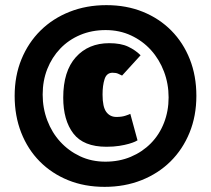

<svg xmlns="http://www.w3.org/2000/svg" viewBox="-20 -713 822 747"><path d="M394 -693Q472 -693 536 -667Q600 -641 646.5 -594Q693 -547 718.5 -482.5Q744 -418 744 -340Q744 -262 717.5 -197Q691 -132 643.5 -85Q596 -38 530.5 -12Q465 14 387 14Q309 14 245 -12Q181 -38 134.5 -85Q88 -132 62.5 -197Q37 -262 37 -340Q37 -418 63.5 -482.5Q90 -547 137.5 -594Q185 -641 250.5 -667Q316 -693 394 -693ZM390 -84Q444 -84 489 -103Q534 -122 567 -155.5Q600 -189 618 -235Q636 -281 636 -334Q636 -387 618 -434.5Q600 -482 567.5 -518Q535 -554 490 -575Q445 -596 391 -596Q337 -596 292 -577Q247 -558 214.5 -524Q182 -490 164 -444.5Q146 -399 146 -345Q146 -292 164 -244.5Q182 -197 214.5 -161.5Q247 -126 291.5 -105Q336 -84 390 -84ZM455 -419Q448 -422 440 -426Q432 -430 418 -430Q395 -430 387 -405.5Q379 -381 379 -345Q379 -297 393.5 -277.5Q408 -258 433 -258Q453 -258 467 -262.5Q481 -267 487 -270L515 -167Q514 -166 505.5 -162Q497 -158 481.5 -153.5Q466 -149 444 -145.5Q422 -142 394 -142Q305 -142 265.5 -193.5Q226 -245 226 -333Q226 -436 275 -490.5Q324 -545 405 -545Q450 -545 478.5 -531.5Q507 -518 527 -498Z"/></svg>

Font: Amaranth
Style: Bold
Weight: 700
Designer: Gesine Todt
Foundry: Gesine Todt
Version: Version 1.001